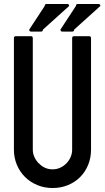

<svg xmlns="http://www.w3.org/2000/svg" viewBox="-20 -960 528 966"><path d="M353 -778H428Q438 -778 438 -768V-207Q438 -166 423.5 -130.5Q409 -95 383 -69Q357 -43 321.5 -28.5Q286 -14 245 -14Q204 -14 168.5 -28.5Q133 -43 106.5 -69Q80 -95 65 -130.5Q50 -166 50 -207V-768Q50 -778 60 -778H135Q145 -778 145 -768V-207Q145 -187 153.5 -169Q162 -151 176 -137V-138Q204 -108 245 -108Q265 -108 282.5 -116Q300 -124 313.5 -137.5Q327 -151 335 -169Q343 -187 343 -207V-768Q343 -778 353 -778ZM186 -801H137Q127 -801 127 -811L205 -930Q205 -940 215 -940H318Q328 -940 328 -930L196 -811Q196 -801 186 -801ZM343 -801H294Q284 -801 284 -811L362 -930Q362 -940 372 -940H475Q485 -940 485 -930L353 -811Q353 -801 343 -801Z"/></svg>

Font: Kanalisirung
Style: Regular
Weight: 500
Designer: Peter Wiegel
Foundry: Peter Wiegel
Version: 1.000